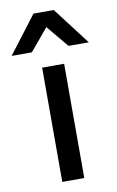

<svg xmlns="http://www.w3.org/2000/svg" viewBox="-150 -828 534 877"><g transform="rotate(-10 117.0 -390.0)"><path d="M168 0H66V-530H168ZM296 -607H202L117 -709L32 -607H-62L70 -780H164Z"/></g></svg>

Font: Tanohe Sans Medium
Style: Regular
Weight: 500
Designer: Village Type and Design LLC
Foundry: Cooper Hewitt Smithsonian Design Museum
Version: Version 1.00;September 29, 2021;FontCreator 13.0.0.2655 64-b